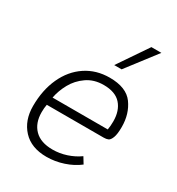

<svg xmlns="http://www.w3.org/2000/svg" viewBox="-177 -845 892 967"><g transform="rotate(30 269.0 -361.5)"><path d="M52 -178Q52 -271 85 -343Q118 -415 178 -455Q238 -495 316 -495Q413 -495 452.5 -440.5Q492 -386 492 -310Q492 -268 484 -247.5Q476 -227 465.5 -222.5Q455 -218 440 -218H109Q105 -197 105 -173Q105 -110 141 -73.5Q177 -37 246 -37Q287 -37 326.5 -50Q366 -63 398 -86L420 -50Q384 -22 335.5 -6Q287 10 238 10Q149 10 100.5 -42.5Q52 -95 52 -178ZM437 -264Q441 -287 441 -313Q441 -375 408.5 -411.5Q376 -448 308 -448Q252 -448 211 -419.5Q170 -391 147 -349Q124 -307 116 -264ZM420 -733H478L346 -561H303Z"/></g></svg>

Font: Niramit ExtraLight
Style: Italic
Weight: 200
Italic angle: -10°
Designer: Katatrad Aksorn Co.,Ltd.
Foundry: Cadson Demak Co.,Ltd.
Version: Version 1.000; ttfautohint (v1.6)